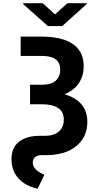

<svg xmlns="http://www.w3.org/2000/svg" viewBox="-20 -955 611 1194"><path d="M108.5 -727.5H239Q322.8 -727.5 381.2 -707Q439.6 -686.4 470 -645.6Q500.4 -604.8 500.4 -544Q500.4 -482.3 470.2 -437.7Q440.1 -393.1 382.9 -369.3Q325.7 -345.5 244.3 -345.5H166.9V-428.1H241.8Q300.5 -428.1 327.5 -454.2Q354.5 -480.4 354.5 -521.2Q354.5 -563.9 326.7 -585.6Q298.8 -607.2 239 -607.2H108.5ZM166.9 -386.7H240.6Q374.7 -386.4 448.9 -338.8Q523.1 -291.1 523.1 -197.1Q523.1 -133.8 491.6 -87.3Q460.2 -40.8 403.1 -15.5Q346.1 9.8 269.8 9.8H239.9Q211.2 9.8 197.5 22.5Q183.9 35.3 183.9 55.5Q183.9 74.6 194.3 88.9Q204.6 103.2 221.1 113.6Q237.6 124 256 131.7L214.2 218.8Q165.4 208 128.6 183.7Q91.9 159.3 71.7 121.9Q51.5 84.6 51.5 35.5Q51.5 -37.8 98.8 -74.1Q146.1 -110.5 229.6 -110.5H261.2Q297.3 -110.5 323.1 -122.4Q349 -134.3 362.9 -156.8Q376.8 -179.2 376.8 -210.6Q376.8 -260.4 341.2 -283.5Q305.6 -306.7 239.1 -306.7H166.9ZM245.2 -935 322.3 -865.8 399.5 -935H519.3V-930.2L367.2 -793H277.7L123.6 -930.2V-935Z"/></svg>

Font: Inter Variable LoSnoCo
Style: Regular
Weight: 400
Designer: Rasmus Andersson
Foundry: rsms
Version: Version 4.000;git-a52131595; featfreeze: case,dlig,ss01,ss02